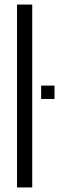

<svg xmlns="http://www.w3.org/2000/svg" viewBox="-20 -820 270 840"><path d="M54.5 0V-800H121V0ZM160 -387V-445.5H218.5V-387Z"/></svg>

Font: Big Shoulders Stencil Display Thin
Style: Regular
Weight: 400
Version: Version 2.001